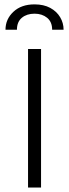

<svg xmlns="http://www.w3.org/2000/svg" viewBox="-20 -836 308 856"><path d="M163 0H105V-617.5H163ZM263.5 -703.5H212.5Q212.5 -738.5 190 -756.8Q167.5 -775 134 -775Q99.5 -775 77.5 -756.8Q55.5 -738.5 55.5 -703.5H4.5Q4.5 -750.5 39.8 -783.5Q75 -816.5 134 -816.5Q175 -816.5 204 -800.8Q233 -785 248.2 -759.2Q263.5 -733.5 263.5 -703.5Z"/></svg>

Font: Betina Sans Light
Style: Regular
Weight: 300
Designer: Jonathan Pinhorn (font) & Cristiano Sobral (main changes)
Version: Version 2.001;October 6, 2020;FontCreator 13.0.0.2681 64-bit